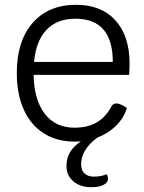

<svg xmlns="http://www.w3.org/2000/svg" viewBox="-20 -580 600 800"><path d="M518 -268H120Q122 -164 166.5 -106Q211 -48 290 -48Q344 -48 381.5 -69Q419 -90 444 -136Q451 -149 465 -149Q481 -149 509 -130Q495 -87 463 -55.5Q431 -24 386 -7Q354 16 336 44.5Q318 73 318 104Q318 129 332 142.5Q346 156 371 156Q401 156 424 146Q430 155 430 166Q430 180 412 190Q394 200 361 200Q314 200 285.5 175.5Q257 151 257 112Q257 78 272.5 53Q288 28 317 9Q308 10 290 10Q217 10 162.5 -24.5Q108 -59 79 -123.5Q50 -188 50 -276Q50 -409 116 -484.5Q182 -560 297 -560Q402 -560 461 -495Q520 -430 520 -314Q520 -291 518 -268ZM450 -322Q450 -502 294 -502Q218 -502 174 -456Q130 -410 122 -322Z"/></svg>

Font: Krub
Style: Regular
Weight: 400
Designer: Ekaluck Peanpanawate
Foundry: Cadson Demak Co.,Ltd.
Version: Version 1.000; ttfautohint (v1.6)